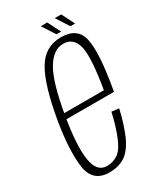

<svg xmlns="http://www.w3.org/2000/svg" viewBox="-177 -752 694 822"><g transform="rotate(-30 170.0 -341.0)"><path d="M113 3.5 118 -25.5Q67 -25.5 56.5 -95Q45.5 -164.5 68.5 -300.5Q95 -455.5 131 -514.5Q166 -573 215.5 -573Q266.5 -573 280 -515Q291.5 -458.5 267 -313.5H64.5L60 -286H301Q302.5 -294 303.5 -301Q332 -463.5 317 -533Q302 -602 220.5 -602Q141 -602 99.5 -531Q58 -460.5 30.5 -300Q7.5 -160.5 19.5 -78Q32 3.5 113 3.5ZM118 -25.5 113 3.5Q157.5 3.5 190 -17Q222 -38 246 -90.5Q269 -143 285 -213.5L249 -218Q236 -159 216.5 -109.5Q197 -60 172.5 -42.5Q147 -25.5 118 -25.5ZM280 -622.5H303L271 -686H239ZM211 -622.5H234L202 -686H170Z"/></g></svg>

Font: Anybody Condensed ExtraLight
Style: Italic
Weight: 250
Width: 3
Italic angle: -10°
Version: Version 1.113;gftools[0.9.25]